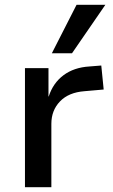

<svg xmlns="http://www.w3.org/2000/svg" viewBox="-20 -780 472 800"><path d="M84 0V-496H182V-378H183Q201 -434 244.5 -466.5Q288 -499 352 -503L402 -507L412 -407L332 -400Q266 -395 230 -357.5Q194 -320 194 -264V0ZM196 -558 299 -760H419L280 -558Z"/></svg>

Font: Nunito Sans 8pt SemiBold
Style: Regular
Weight: 600
Version: Version 3.101;gftools[0.9.27]